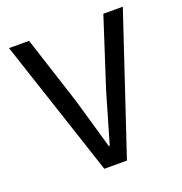

<svg xmlns="http://www.w3.org/2000/svg" viewBox="-126 -808 870 918"><g transform="rotate(-20 308.5 -349.0)"><path d="M365 0 598 -698H499L386 -349L312 -95H307L234 -349L121 -698H19L250 0Z"/></g></svg>

Font: IBM Plex Arabic Text
Style: Regular
Weight: 450
Designer: Mike Abbink, Paul van der Laan, Pieter van Rosmalen, Wael Morcos, Khajak Apelian
Foundry: Bold Monday
Version: Version 1.0